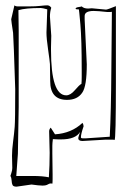

<svg xmlns="http://www.w3.org/2000/svg" viewBox="-20 -529 498 719"><path d="M324 -498 377 -493Q382 -493 414 -506V-222Q414 -5 409 -5Q407 -5 403 -6H375L289 -1Q273 -1 273 -12Q273 -14 280 -35Q263 -7 209 -7Q204 -7 198 -7L178 -8Q176 8 176 17V45L177 125V142Q177 156 176 159Q174 158 169.5 158Q165 158 158.5 162Q152 166 139 166Q126 166 98 162L42 170Q30 170 27 164Q24 158 23.5 147Q23 136 19 130Q19 129 22.5 119Q26 109 26 100L25 54Q25 32 29 1.5Q33 -29 35 -54Q37 -79 37 -195Q31 -382 29 -406Q22 -452 22 -457L34 -509Q38 -505 47 -505H88Q114 -505 131 -507Q148 -509 157 -509Q166 -509 172 -500Q167 -485 167 -467L172 -395L171 -352V-342Q171 -172 228 -172Q244 -172 260.5 -191.5Q277 -211 285 -215Q286 -224 286 -242V-268Q286 -381 281 -438Q276 -495 275 -494H269Q265 -494 263 -496Q263 -501 274 -502.5Q285 -504 286 -505Q294 -497 310 -497ZM166 43 164 -37Q164 -45 170 -51L186 -26Q248 -30 289 -69Q293 -62 293 -56Q283 -27 283 -15Q283 -11 290 -11H302L391 -17Q396 -111 397 -269.5Q398 -428 399 -485Q398 -484 390 -484H382Q346 -488 331 -488Q297 -488 297 -469V-456L305 -288Q305 -206 288 -182Q270 -155 231 -155Q168 -155 168 -225L167 -289Q166 -303 160 -344Q154 -385 154 -407L157 -494Q139 -499 133 -499Q76 -499 49 -491L50 -415V-128L47 47L41 130H104Q139 130 163 135Q166 90 166 43Z"/></svg>

Font: Londrina Sketch
Style: Regular
Weight: 400
Designer: Marcelo Magalhaes
Foundry: Marcelo Magalhaes
Version: Version 1.001 2011